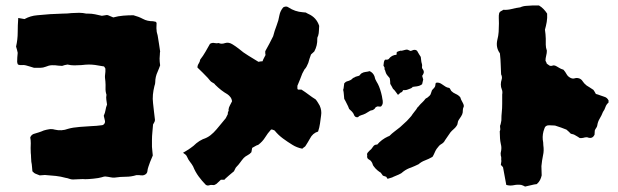

<svg xmlns="http://www.w3.org/2000/svg" viewBox="-20 -646 2269 705"><path d="M568 -406Q566 -400 563.5 -394Q561 -388 559 -383Q550 -364 550 -344Q550 -338 547 -330Q543 -314 541.5 -298.5Q540 -283 542 -267Q544 -251 545.5 -235.5Q547 -220 549 -206Q549 -201 546.5 -197Q544 -193 542 -189Q541 -175 539.5 -160.5Q538 -146 538 -132V-107Q539 -98 539.5 -90.5Q540 -83 541 -75Q538 -69 536 -63Q534 -57 531 -51Q528 -42 525 -34Q522 -26 521 -16Q520 -10 514.5 -6Q509 -2 503 -2Q496 -2 491 -3H481Q462 3 442 3Q422 3 402 6Q395 7 386 5Q377 3 366 2Q362 2 353 5Q343 8 323.5 10Q304 12 293 12Q286 11 271 12Q256 13 248 13Q241 13 234.5 10.5Q228 8 221 7Q203 2 185 0Q167 -2 150 -3Q145 -4 139 -3Q133 -2 126 -2Q119 -5 112 -7.5Q105 -10 99 -17Q98 -25 97.5 -34Q97 -43 95 -52Q94 -60 94 -68.5Q94 -77 93 -84Q92 -103 93 -120Q93 -126 92.5 -131.5Q92 -137 91 -141Q94 -150 103 -154Q113 -157 122.5 -160Q132 -163 141 -167Q151 -170 161 -171.5Q171 -173 181 -170Q206 -164 230 -173Q247 -178 273 -180Q299 -182 317 -183Q321 -183 334.5 -184Q348 -185 352 -186Q359 -186 363 -191.5Q367 -197 365 -204Q364 -208 363 -212.5Q362 -217 361 -221Q366 -232 367.5 -242Q369 -252 373 -262Q372 -271 370.5 -279.5Q369 -288 371 -298Q367 -310 367.5 -322.5Q368 -335 367 -347Q366 -355 365.5 -360.5Q365 -366 366 -373Q367 -378 367 -383Q367 -388 367 -394Q366 -396 364.5 -398.5Q363 -401 362 -402Q341 -406 329 -407.5Q317 -409 306.5 -409Q296 -409 279 -407Q266 -406 253 -406Q240 -406 228 -409Q222 -408 217.5 -407Q213 -406 208 -404Q205 -404 201.5 -404.5Q198 -405 194 -405Q182 -407 170.5 -406.5Q159 -406 148 -401Q138 -397 127.5 -397Q117 -397 105 -397Q98 -399 90.5 -401.5Q83 -404 75 -406Q68 -408 60.5 -407Q53 -406 46 -409Q45 -411 44 -413.5Q43 -416 43 -419Q43 -427 43.5 -435Q44 -443 45 -452Q44 -457 42.5 -463Q41 -469 39 -475Q45 -501 45 -527Q45 -553 47 -580Q53 -579 58.5 -578Q64 -577 70 -576Q81 -582 92.5 -585.5Q104 -589 117 -590Q164 -595 210 -596Q219 -596 227 -596.5Q235 -597 243 -598Q257 -599 270.5 -599Q284 -599 297 -596H304Q317 -596 329 -593.5Q341 -591 354 -588Q359 -589 363.5 -589.5Q368 -590 373 -591Q378 -590 384 -587Q390 -584 396 -582Q414 -587 432.5 -588.5Q451 -590 470 -590Q489 -585 504 -577Q513 -572 522.5 -570Q532 -568 542 -568Q544 -568 547 -567Q550 -566 552 -566L555 -562Q555 -555 554.5 -548.5Q554 -542 555 -535Q555 -529 557 -523Q559 -517 560 -509Q562 -497 564 -484Q566 -471 568 -457Q567 -453 567 -446Q567 -439 566 -431Q566 -425 566.5 -419Q567 -413 568 -406Z M754 33Q750 34 745.5 35Q741 36 736 33Q722 19 709.5 2Q697 -15 689 -35Q684 -44 677.5 -52Q671 -60 667 -70Q665 -75 661 -78.5Q657 -82 652 -85Q666 -93 678.5 -101.5Q691 -110 701 -120Q712 -129 725 -135Q741 -140 753 -149.5Q765 -159 775 -171Q784 -182 792.5 -192Q801 -202 809 -212L817 -228Q815 -230 818 -236Q821 -242 819 -243Q820 -252 824.5 -259.5Q829 -267 832 -274Q831 -283 826 -289.5Q821 -296 815 -300Q792 -313 770 -335Q767 -340 760 -343Q754 -346 750.5 -351Q747 -356 743 -360Q725 -379 705 -398Q705 -406 709.5 -412.5Q714 -419 715 -427Q726 -441 734.5 -456Q743 -471 751 -485Q759 -490 767.5 -488Q776 -486 783 -488Q793 -483 807 -488Q820 -492 834 -483Q844 -477 857 -467Q873 -453 891.5 -442Q910 -431 929 -419Q934 -420 937 -420.5Q940 -421 944 -421Q946 -427 949 -432.5Q952 -438 955 -444Q954 -447 954 -450.5Q954 -454 954 -458Q962 -472 969 -485.5Q976 -499 983 -513Q988 -533 995.5 -552Q1003 -571 1006 -590Q1009 -606 1020 -619Q1031 -625 1039 -619Q1063 -603 1092 -601Q1095 -601 1097.5 -600.5Q1100 -600 1103 -600Q1105 -599 1107 -597.5Q1109 -596 1112 -595Q1142 -582 1152 -551Q1151 -542 1151 -533Q1151 -524 1148 -514Q1145 -510 1145 -504Q1146 -479 1134 -457Q1131 -454 1128 -451.5Q1125 -449 1122 -446Q1119 -438 1116.5 -430.5Q1114 -423 1112 -415Q1109 -408 1106 -402Q1103 -396 1098 -391Q1096 -387 1094 -383.5Q1092 -380 1090 -376Q1086 -365 1081.5 -354Q1077 -343 1072 -331V-320Q1074 -319 1073.5 -318Q1073 -317 1073 -317H1087Q1101 -308 1113.5 -298.5Q1126 -289 1139 -281Q1144 -275 1147.5 -269Q1151 -263 1154 -258Q1162 -240 1159 -222Q1157 -207 1155 -192.5Q1153 -178 1148 -163Q1128 -157 1118 -137Q1114 -130 1110.5 -124Q1107 -118 1103 -112Q1101 -108 1097.5 -106Q1094 -104 1090 -100Q1080 -102 1071 -105.5Q1062 -109 1054 -114Q1036 -125 1019 -137.5Q1002 -150 989 -166Q987 -168 984.5 -168.5Q982 -169 980 -170Q979 -171 978 -170.5Q977 -170 975 -170Q963 -157 953.5 -141.5Q944 -126 928 -114Q923 -113 917.5 -109.5Q912 -106 906 -103Q905 -99 904.5 -95Q904 -91 903 -87Q897 -80 889 -76Q881 -72 875 -66Q868 -58 862 -49.5Q856 -41 848 -33Q845 -30 843.5 -26Q842 -22 839 -17Q835 -14 830.5 -10Q826 -6 821 -2Q817 2 812 6Q807 10 804 14H791Q787 18 782 22.5Q777 27 775 29Q768 34 763.5 33.5Q759 33 754 33Z M1534 -354 1530 -337Q1528 -336 1526 -334Q1519 -330 1511 -329Q1503 -328 1495 -327L1494 -325Q1491 -322 1482 -319Q1473 -315 1467 -315H1460Q1459 -312 1457 -309.5Q1455 -307 1451 -306Q1449 -305 1446.5 -302Q1444 -299 1441 -298Q1437 -303 1432.5 -309.5Q1428 -316 1423 -320Q1421 -324 1418.5 -328.5Q1416 -333 1413 -338Q1413 -343 1412.5 -348.5Q1412 -354 1411 -359Q1407 -364 1402.5 -369Q1398 -374 1396 -381Q1395 -383 1394.5 -386Q1394 -389 1392 -391V-398Q1391 -400 1390 -401.5Q1389 -403 1388 -405Q1389 -411 1389.5 -417Q1390 -423 1394 -427H1402Q1404 -428 1405 -428Q1406 -428 1407 -429Q1418 -444 1436 -445Q1436 -449 1436.5 -451Q1437 -453 1437 -455Q1441 -457 1444 -458Q1447 -459 1451 -460Q1453 -459 1458.5 -460.5Q1464 -462 1468 -463Q1474 -465 1479 -462.5Q1484 -460 1487 -459Q1490 -459 1494 -461Q1498 -463 1502 -463Q1511 -463 1514 -455Q1516 -451 1519 -446.5Q1522 -442 1525 -437Q1526 -431 1526.5 -424.5Q1527 -418 1529 -412Q1530 -409 1530 -404Q1528 -396 1533 -391Q1539 -382 1534 -374Q1533 -373 1532.5 -371Q1532 -369 1530 -368ZM1384 -283Q1386 -276 1385.5 -268.5Q1385 -261 1379 -255Q1375 -254 1370.5 -255Q1366 -256 1363 -254Q1359 -253 1357.5 -249.5Q1356 -246 1352 -244Q1351 -243 1349 -242Q1347 -241 1345 -241Q1341 -241 1334.5 -236.5Q1328 -232 1322 -229Q1314 -225 1306.5 -223Q1299 -221 1296 -217Q1295 -215 1290.5 -215.5Q1286 -216 1284 -218Q1280 -222 1280 -224Q1278 -230 1272.5 -236Q1267 -242 1262 -246Q1260 -251 1258 -256Q1256 -261 1253 -266Q1251 -271 1248.5 -275Q1246 -279 1244 -283Q1243 -291 1242.5 -300Q1242 -309 1240 -316Q1242 -321 1242.5 -328.5Q1243 -336 1244 -340Q1249 -346 1255 -347.5Q1261 -349 1267 -352Q1271 -354 1273.5 -357Q1276 -360 1282 -362Q1284 -364 1290 -365.5Q1296 -367 1299 -368Q1301 -370 1303.5 -373Q1306 -376 1308 -377Q1315 -381 1320.5 -381.5Q1326 -382 1330 -383Q1332 -384 1334 -384Q1336 -384 1337 -385Q1350 -379 1355 -366Q1357 -355 1362.5 -346.5Q1368 -338 1372 -328Q1376 -318 1379.5 -305Q1383 -292 1384 -283ZM1681 -250Q1680 -248 1679.5 -241.5Q1679 -235 1679 -233Q1678 -226 1673 -218.5Q1668 -211 1664 -205Q1661 -200 1660.5 -194Q1660 -188 1656 -183Q1652 -177 1645.5 -171.5Q1639 -166 1634 -160Q1623 -145 1614 -131Q1610 -122 1599 -116Q1595 -114 1591 -109Q1587 -104 1583 -99Q1579 -93 1575.5 -84.5Q1572 -76 1568 -70Q1554 -62 1540.5 -57Q1527 -52 1517 -43Q1510 -40 1503 -36.5Q1496 -33 1490 -31Q1474 -26 1461 -16Q1454 -9 1444 -5Q1434 -1 1425 3Q1420 6 1415 7Q1410 8 1405 10Q1402 11 1401 8Q1400 5 1398 3Q1395 2 1392 1Q1389 0 1386 -1Q1384 -4 1382 -6.5Q1380 -9 1378 -12Q1374 -14 1366 -20.5Q1358 -27 1351 -37Q1349 -40 1348 -44Q1347 -48 1344 -52Q1342 -56 1337.5 -58.5Q1333 -61 1330 -64Q1327 -70 1328 -71.5Q1329 -73 1328 -77Q1327 -82 1330.5 -86Q1334 -90 1337 -93Q1344 -98 1349.5 -107Q1355 -116 1365 -115Q1381 -134 1405 -145Q1407 -146 1408 -146Q1409 -146 1410 -147Q1419 -156 1429 -163.5Q1439 -171 1449 -179Q1455 -185 1461.5 -190.5Q1468 -196 1474 -202Q1479 -208 1485 -214Q1491 -220 1495 -227Q1499 -233 1503.5 -238Q1508 -243 1512 -250Q1513 -252 1515.5 -254Q1518 -256 1519 -258Q1524 -264 1530.5 -270Q1537 -276 1542 -283Q1544 -285 1546.5 -286Q1549 -287 1551 -289Q1559 -295 1561 -299.5Q1563 -304 1566 -314Q1567 -316 1572 -321Q1577 -326 1578 -330Q1579 -333 1579 -336.5Q1579 -340 1581 -342Q1592 -345 1604.5 -335.5Q1617 -326 1625 -324Q1631 -324 1633 -319Q1635 -315 1637 -312Q1644 -305 1653.5 -301Q1663 -297 1670 -289Q1672 -281 1679 -269Q1686 -257 1681 -250ZM1499 -327V-326Q1499 -326 1499 -326.5Q1499 -327 1498 -327Z M2215 -276Q2214 -275 2214.5 -272.5Q2215 -270 2214 -269Q2206 -262 2203 -252.5Q2200 -243 2194 -235Q2189 -222 2182 -210.5Q2175 -199 2173 -185Q2172 -180 2169 -176Q2166 -172 2164 -167Q2164 -163 2163.5 -158.5Q2163 -154 2163 -151Q2156 -137 2142 -140Q2135 -144 2122 -140Q2119 -139 2115.5 -139Q2112 -139 2109 -139Q2105 -142 2100.5 -144.5Q2096 -147 2091 -150Q2088 -152 2084 -153Q2080 -154 2076 -155Q2072 -159 2068.5 -162.5Q2065 -166 2060 -170Q2051 -174 2040.5 -177.5Q2030 -181 2018 -185Q2014 -185 2008 -185.5Q2002 -186 1996 -186Q1982 -186 1979 -174Q1975 -164 1973.5 -153.5Q1972 -143 1973 -133Q1974 -128 1974.5 -123Q1975 -118 1975 -113Q1978 -93 1974 -76Q1970 -57 1968 -36Q1968 -27 1968.5 -18.5Q1969 -10 1969 -2Q1967 7 1963 15Q1959 23 1951 30Q1941 31 1930 34Q1919 37 1908 39Q1905 37 1901 35.5Q1897 34 1894 33Q1880 31 1866.5 34Q1853 37 1839 33L1827 -32Q1825 -34 1823 -36.5Q1821 -39 1819 -40Q1820 -44 1820 -47.5Q1820 -51 1821 -55Q1820 -59 1820.5 -64.5Q1821 -70 1819 -74Q1819 -77 1818.5 -80.5Q1818 -84 1819 -87Q1823 -103 1819 -117Q1818 -122 1817 -128Q1816 -134 1816 -138Q1816 -146 1815.5 -151.5Q1815 -157 1815 -164Q1818 -169 1816.5 -176.5Q1815 -184 1818 -189Q1818 -190 1819.5 -196Q1821 -202 1821 -204Q1821 -222 1822.5 -234.5Q1824 -247 1824 -266V-299Q1826 -310 1822.5 -318Q1819 -326 1819 -336Q1819 -345 1822 -354Q1825 -363 1820 -373Q1819 -392 1818.5 -410Q1818 -428 1816 -446Q1816 -450 1815 -451Q1800 -472 1806 -499Q1810 -514 1811 -529Q1812 -544 1812 -560Q1812 -570 1811.5 -580Q1811 -590 1813 -598Q1815 -603 1819.5 -605Q1824 -607 1828 -610Q1844 -609 1859 -613Q1874 -617 1890 -619Q1901 -624 1913 -624.5Q1925 -625 1937 -626H1959Q1969 -620 1976.5 -612Q1984 -604 1989 -596Q1990 -580 1987.5 -565.5Q1985 -551 1981 -537Q1982 -529 1983 -520.5Q1984 -512 1984 -504Q1984 -493 1984 -482Q1984 -471 1988 -460Q1988 -451 1985.5 -441.5Q1983 -432 1983 -423Q1988 -414 1987 -413.5Q1986 -413 1998 -405Q2003 -403 2007 -404.5Q2011 -406 2014 -406Q2020 -405 2024.5 -402Q2029 -399 2033 -397Q2039 -393 2049 -390Q2056 -382 2060.5 -373.5Q2065 -365 2075 -360Q2083 -356 2090.5 -358.5Q2098 -361 2107 -358Q2115 -355 2119.5 -347.5Q2124 -340 2134 -332Q2137 -330 2144.5 -325.5Q2152 -321 2159 -316Q2161 -313 2163.5 -309Q2166 -305 2168 -301Q2176 -299 2183.5 -296Q2191 -293 2198 -291Q2210 -288 2215 -276Z"/></svg>

Font: Darumadrop One
Style: Regular
Weight: 400
Version: Version 1.000